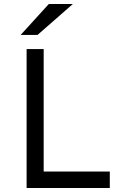

<svg xmlns="http://www.w3.org/2000/svg" viewBox="-20 -947 656 967"><path d="M114 -700H200V-83H533V0H114ZM226 -927H347L169 -771H84Z"/></svg>

Font: Overpass Mono
Style: Regular
Weight: 400
Monospace: yes
Designer: Delve Withrington, Dave Bailey
Foundry: Delve Fonts
Version: Version 1.000;DELV;Overpass